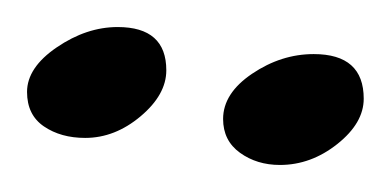

<svg xmlns="http://www.w3.org/2000/svg" viewBox="-24 -537 289 142"><path d="M39 -435Q21 -435 8.5 -443.5Q-4 -452 -4 -469Q-4 -487 18 -502Q40 -517 63 -517Q99 -517 99 -485Q99 -467 80 -451Q61 -435 39 -435ZM183 -415Q166 -415 153.5 -424Q141 -433 141 -449Q141 -468 162.5 -482.5Q184 -497 208 -497Q245 -497 245 -464Q245 -446 225.5 -430.5Q206 -415 183 -415Z"/></svg>

Font: Dancing Script
Style: Bold
Weight: 700
Designer: Pablo Impallari
Foundry: Pablo Impallari. www.impallari.com Igino Marini. www.ikern.com
Version: Version 1.002